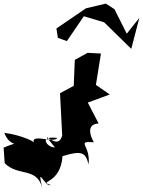

<svg xmlns="http://www.w3.org/2000/svg" viewBox="-39 -946 793 1065"><path d="M265 -129C231 -123 165 -194 278 -181C261 -146 108 -218 157 -140C179 -154 73 -199 -15 -209C34 -80 160 -203 -19 -127L-13 -41C61 35 167 -22 196 99C163 -41 211 97 242 80C168 56 296 80 308 -80C413 -112 436 -102 452 -34C466 -140 378 -164 482 -157C480 -158 422 -257 508 -261L448 -377L570 -422L493 -475L521 -649L447 -653L376 -614L370 -470L294 -429L306 -194C287 -127 236 -180 219 -186ZM664 -759 596 -895 548 -926 438 -900 274 -788 282 -736 332 -718 426 -856 539 -822 689 -675 734 -847Z"/></svg>

Font: Asimov Silicon
Style: Regular
Weight: 400
Designer: Google
Version: Version 2.000980; 2014